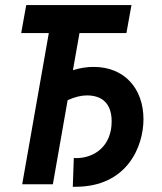

<svg xmlns="http://www.w3.org/2000/svg" viewBox="-20 -713 626 743"><path d="M261.7 9.8H272C473.6 9.8 535.2 -147.9 535.2 -251.5C535.2 -370.6 461.4 -454.1 342.3 -454.1C317.9 -454.1 289.6 -450.2 262.2 -441.4L287.6 -585H469.2L488.8 -693.4H81.5L62 -585H168.9L65.9 0H184.6L241.7 -325.2C269.5 -337.9 294.4 -343.8 316.4 -343.8C373.5 -343.8 412.1 -314 412.1 -243.2C412.1 -150.9 349.1 -101.1 273.9 -101.1C271 -101.6 268.6 -101.6 265.6 -101.6Z"/></svg>

Font: Cascadia Code SemiBold
Style: Italic
Weight: 600
Italic angle: -10°
Monospace: yes
Designer: Aaron Bell
Foundry: Saja Typeworks
Version: Version 2404.023